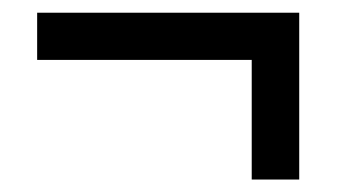

<svg xmlns="http://www.w3.org/2000/svg" viewBox="-20 -411 545 308"><path d="M460 -390.6V-123H383.8V-314.9H39.6V-390.6Z"/></svg>

Font: Open Sans SemiCondensed Medium
Style: Regular
Weight: 500
Width: 4
Designer: Monotype Design Team
Foundry: Monotype Imaging Inc.
Version: Version 3.000